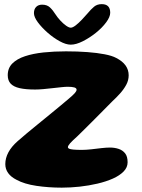

<svg xmlns="http://www.w3.org/2000/svg" viewBox="-20 -856 670 905"><path d="M271 28.5Q209 28.5 151.8 20Q94.5 11.5 58 -8.5Q32 -21.5 18.5 -40.2Q5 -59 5 -82.5Q5 -110.5 19.5 -137.8Q34 -165 63 -190.5Q81.5 -207 106.2 -227.5Q131 -248 158.5 -270.5Q186 -293 213 -315Q240 -337 263.8 -356.8Q287.5 -376.5 304.5 -391Q323 -406.5 332 -416.5Q341 -426.5 341 -433Q341 -440.5 330.5 -443.8Q320 -447 299.5 -447Q288 -447 269.2 -445Q250.5 -443 228.2 -440.5Q206 -438 184.5 -436Q163 -434 145.5 -434Q101 -434 72.5 -440.5Q44 -447 30.2 -461.8Q16.5 -476.5 16.5 -501.5Q16.5 -535 38.2 -556.8Q60 -578.5 97.8 -591Q135.5 -603.5 185.2 -608.8Q235 -614 291 -614Q345 -614 391.5 -610.5Q438 -607 473 -600.2Q508 -593.5 527.5 -583Q557 -568 571.8 -547.5Q586.5 -527 586.5 -501Q586.5 -477.5 575 -456.2Q563.5 -435 546 -415.5Q528.5 -396 509.5 -378.5Q499 -367.5 484 -352.8Q469 -338 451.8 -320.2Q434.5 -302.5 415.8 -284Q397 -265.5 378.8 -247.2Q360.5 -229 344.5 -213.5Q321 -192.5 310.5 -180.8Q300 -169 300 -162Q300 -158 305.5 -155.2Q311 -152.5 325.5 -151Q340 -149.5 366 -149.5Q385.5 -149.5 409.8 -152.2Q434 -155 457.8 -157.8Q481.5 -160.5 498 -160.5Q520.5 -160.5 539.2 -154.2Q558 -148 569.8 -133.2Q581.5 -118.5 581.5 -91Q581.5 -67 562.8 -47.8Q544 -28.5 512 -14.2Q480 0 439.5 9.5Q399 19 355.8 23.8Q312.5 28.5 271 28.5ZM313.5 -645.5Q290.5 -645.5 261 -661.8Q231.5 -678 204 -702.2Q176.5 -726.5 158.2 -751.2Q140 -776 140 -794Q140 -813 150.5 -823.5Q161 -834 178.5 -834Q201.5 -834 215.2 -821.2Q229 -808.5 242.5 -787Q251.5 -773 264.8 -758.8Q278 -744.5 291.5 -735Q305 -725.5 313.5 -725.5Q322.5 -725.5 336.5 -736.2Q350.5 -747 365.2 -762.5Q380 -778 392 -792Q409 -812.5 423.5 -824.5Q438 -836.5 459.5 -836.5Q499.5 -836.5 499.5 -796Q499.5 -776.5 480.5 -750.8Q461.5 -725 431.8 -701.2Q402 -677.5 370.2 -661.5Q338.5 -645.5 313.5 -645.5Z"/></svg>

Font: Gluten Thin
Style: Bold
Weight: 700
Version: Version 1.300